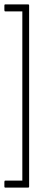

<svg xmlns="http://www.w3.org/2000/svg" viewBox="-21 -716 203 877"><path d="M3 141Q-1 141 -1 136V115Q-1 109 3 109H81V-664H3Q-1 -664 -1 -670V-691Q-1 -696 3 -696H107Q112 -696 112 -691V136Q112 141 107 141Z"/></svg>

Font: Sofia Sans Extra Condensed ExtraLight
Style: Regular
Weight: 250
Designer: Botio Nikoltchev, Ani Petrova
Foundry: lettersoup
Version: Version 4.101